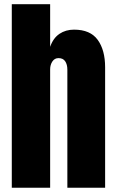

<svg xmlns="http://www.w3.org/2000/svg" viewBox="-20 -879 545 899"><path d="M35.2 0V-859.4H214.8V-659.7Q229 -700.7 258.3 -720.5Q287.6 -740.2 326.7 -740.2Q402.8 -740.2 437.5 -692.4Q472.2 -644.5 472.2 -564V0H295.4V-552.7Q295.4 -576.7 285.4 -591.8Q275.4 -606.9 253.9 -606.9Q235.8 -606.9 225.3 -591.3Q214.8 -575.7 214.8 -554.2V0Z"/></svg>

Font: webenart
Style: Regular
Weight: 400
Designer: Vernon Adams
Foundry: Vernon Adams
Version: Version 2.116; ttfautohint (v1.8.3)